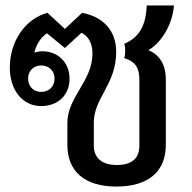

<svg xmlns="http://www.w3.org/2000/svg" viewBox="-20 -673 705 704"><path d="M407 11C524 11 588 -44 588 -142V-382C588 -437 564 -473 524 -489C564 -511 611 -573 618 -653H518C515 -579 491 -536 435 -512C439 -504 439 -497 439 -489C439 -479 439 -469 435 -460C478 -447 491 -423 491 -380V-139C491 -92 463 -68 408 -68C356 -68 324 -92 324 -139V-224C324 -314 406 -363 406 -483C406 -563 356 -612 281 -626L218 -567L154 -626C72 -604 16 -521 16 -425C16 -342 63 -284 131 -284C192 -284 235 -324 235 -384C235 -443 194 -485 135 -485C125 -485 115 -483 106 -480C113 -510 129 -535 152 -551L218 -497L279 -553C308 -538 319 -509 319 -476C319 -376 227 -317 227 -222V-142C227 -44 291 11 407 11ZM83 -385C83 -413 103 -433 131 -433C160 -433 180 -413 180 -385C180 -356 160 -336 131 -336C103 -336 83 -356 83 -385Z"/></svg>

Font: TPK Tissa Web Medium
Style: Regular
Weight: 500
Designer: Jacques Le Bailly, Suppakit Chalermlarp | Katatrad Co.,Ltd.
Foundry: Jacques Le Bailly, Cadson Demak Co.,Ltd.
Version: Version 5.000;Glyphs 3.1.2 (3151)